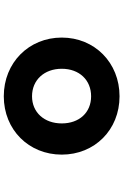

<svg xmlns="http://www.w3.org/2000/svg" viewBox="166 -754 667 1040"><g transform="rotate(-90 500.0 -233.5)"><path d="M817 -233C817 -411 681 -547 499 -547C317 -547 183 -411 183 -233C183 -55 317 80 499 80C681 80 817 -55 817 -233ZM648 -233C648 -138 587 -74 499 -74C411 -74 352 -138 352 -233C352 -328 412 -394 499 -394C587 -394 648 -328 648 -233Z"/></g></svg>

Font: LINE Seed JP_OTF ExtraBold
Style: Regular
Weight: 800
Designer: LY Corporation & Fontrix & Fontworks
Version: Version 1.013